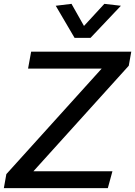

<svg xmlns="http://www.w3.org/2000/svg" viewBox="-25 -979 703 999"><path d="M-5 0 8 -73 504 -622H121L137 -710H658L645 -637L149 -88H560L536 0ZM363 -782 265 -949 347 -959 412 -844 518 -959 604 -949 446 -782Z"/></svg>

Font: Livvic Medium
Style: Italic
Weight: 500
Italic angle: -10°
Designer: Jacques Le Bailly, Baron von Fonthausen
Version: Version 1.001; ttfautohint (v1.8.2)